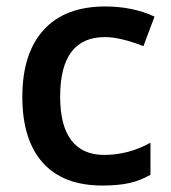

<svg xmlns="http://www.w3.org/2000/svg" viewBox="-20 -570 535 600"><path d="M299.8 9.8Q177.2 9.8 113.5 -61.8Q49.8 -133.3 49.8 -267.1Q49.8 -403.3 116.5 -476.6Q183.1 -549.8 309.1 -549.8Q394.5 -549.8 462.9 -518.1L428.2 -425.8Q355.5 -454.1 308.1 -454.1Q168 -454.1 168 -268.1Q168 -177.2 202.9 -131.6Q237.8 -85.9 305.2 -85.9Q381.8 -85.9 450.2 -124V-23.9Q419.4 -5.9 384.5 2Q349.6 9.8 299.8 9.8Z"/></svg>

Font: f0_41667          
Style: Regular
Weight: 600
Foundry: Ascender Corporation
Version: Version 1.10